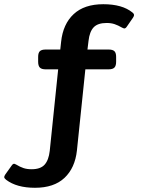

<svg xmlns="http://www.w3.org/2000/svg" viewBox="-116 -715 696 911"><path d="M-87 138Q-96 131 -96 125Q-96 121 -91 113L-61 71Q-55 62 -49 62Q-47 62 -39 66Q-21 77 -4.5 82.5Q12 88 34 88Q76 88 95.5 66.5Q115 45 120 1L160 -386H101Q81 -386 73 -394.5Q65 -403 65 -422V-445Q65 -464 73 -472Q81 -480 101 -480H170L174 -517Q183 -601 233.5 -648Q284 -695 374 -695Q464 -695 512 -656Q520 -650 520 -643Q520 -639 515 -631L486 -589Q480 -580 474 -580Q471 -580 463 -584Q444 -595 427.5 -600.5Q411 -606 390 -606Q348 -606 328.5 -585.5Q309 -565 304 -521L299 -480H399Q419 -480 427 -472Q435 -464 435 -445V-422Q435 -403 427 -394.5Q419 -386 399 -386H289L249 -1Q240 82 190 129Q140 176 50 176Q-37 176 -87 138Z"/></svg>

Font: Mitr
Style: Regular
Weight: 400
Designer: Thanarat Vachiruckul
Foundry: Cadson Demak
Version: Version 1.003